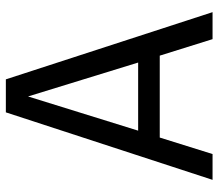

<svg xmlns="http://www.w3.org/2000/svg" viewBox="-64 -664 729 640"><g transform="rotate(-90 300.0 -344.5)"><path d="M161 -176 106 0H20L245 -689H355L579 0H489L434 -176ZM411 -248 298 -615 184 -248Z"/></g></svg>

Font: FiraDG Mono
Style: Regular
Weight: 400
Designer: Carrois Corporate & Edenspiekermann AG
Foundry: Carrois Corporate GbR & Edenspiekermann AG
Version: Version 3.206